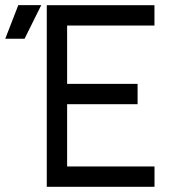

<svg xmlns="http://www.w3.org/2000/svg" viewBox="-84 -720 701 740"><path d="M-63.7 -570.7H10.7L75 -700.2H-13.5ZM96.3 0H511.5V-78.3H174.7V-318.5H446.3V-396.7H174.7V-621.7H511.3V-700H96.3Z"/></svg>

Font: Unageo Variable
Style: Regular
Weight: 300
Designer: Richard Sepsi
Foundry: Richard Sepsi
Version: Version 2.200